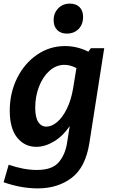

<svg xmlns="http://www.w3.org/2000/svg" viewBox="-29 -801 625 1063"><path d="M474 -534H548L466 -10Q445 125 368 183.5Q291 242 180 242Q88 242 -9 208L19 111Q103 140 175 140Q260 140 296 97.5Q332 55 342 -8L357 -103Q320 -48 270 -18Q220 12 172 12Q108 12 66.5 -38.5Q25 -89 25 -189Q25 -286 65.5 -368Q106 -450 176 -498Q246 -546 331 -546Q398 -546 460 -515ZM376 -313 394 -424Q360 -442 328 -442Q282 -442 245 -409Q208 -376 187 -321.5Q166 -267 166 -205Q166 -152 182.5 -126Q199 -100 228 -100Q257 -100 287 -125Q317 -150 341 -198.5Q365 -247 376 -313ZM268 -689Q268 -729 293.5 -755Q319 -781 358 -781Q392 -781 411.5 -761.5Q431 -742 431 -707Q431 -666 406 -640.5Q381 -615 341 -615Q307 -615 287.5 -635Q268 -655 268 -689Z"/></svg>

Font: Bitter Pro
Style: Bold Italic
Weight: 700
Italic angle: -9°
Designer: Sol Matas, and Bitter project Authors
Foundry: Sol Matas
Version: Version 1.010